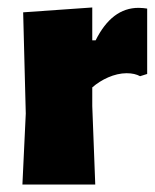

<svg xmlns="http://www.w3.org/2000/svg" viewBox="-20 -494 416 514"><path d="M235 0 227 -210V-260C251 -281 286 -298 319 -298C334 -298 346 -295 355 -290L374 -296V-471C367 -472 360 -473 351 -473C303 -473 265 -444 236 -386H227V-474L42 -461L49 -190L40 0Z"/></svg>

Font: Luna Sans Black
Style: Regular
Weight: 900
Designer: Juan Pablo del Peral
Foundry: Huerta Tipografica
Version: Version 2.001; ttfautohint (v1.5)